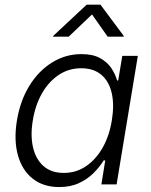

<svg xmlns="http://www.w3.org/2000/svg" viewBox="-20 -776 636 808"><path d="M229.5 11.2Q162.6 11.2 117.9 -23.9Q73.2 -59.1 55.4 -122.6Q37.6 -186 51.3 -269.5Q65.4 -353.5 104.2 -416Q143.1 -478.5 199.7 -513.4Q256.3 -548.3 322.8 -548.3Q370.6 -548.3 401.1 -531.5Q431.6 -514.6 448.5 -489.3Q465.3 -463.9 472.7 -437.5H477.5L494.6 -541H560.1L470.7 0H406.7L422.9 -101.1H416.5Q399.9 -74.2 374.3 -48.3Q348.6 -22.5 312.7 -5.6Q276.9 11.2 229.5 11.2ZM248.5 -48.3Q300.8 -48.3 342.5 -76.9Q384.3 -105.5 412.4 -155.3Q440.4 -205.1 450.7 -270Q461.4 -335 450.2 -384.3Q439 -433.6 406.5 -461.2Q374 -488.8 321.8 -488.8Q268.6 -488.8 226.3 -460.2Q184.1 -431.6 156.2 -382.3Q128.4 -333 118.2 -270Q107.4 -206.5 118.9 -156.2Q130.4 -106 163.1 -77.1Q195.8 -48.3 248.5 -48.3ZM269 -621.6H203.1L203.6 -624.5L344.7 -756.3H402.8L501 -624.5L500.5 -621.6H433.1L367.2 -715.3Z"/></svg>

Font: Inter 17pt Light
Style: Italic
Weight: 300
Italic angle: -9.3988°
Version: Version 4.001;git-66647c0bb